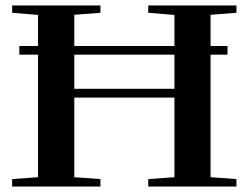

<svg xmlns="http://www.w3.org/2000/svg" viewBox="-20 -683 905 703"><path d="M24.4 0V-27.3L119.1 -34.2V-482.9H50.8V-514.6H119.1V-628.4L24.4 -636.2V-663.1H347.7V-636.2L252 -628.9V-514.6H618.7V-628.4L522.9 -636.2V-663.1H845.7V-636.2L751 -628.9V-514.6H813V-482.9H751V-34.2L845.7 -27.3V0H522.9V-27.3L618.7 -34.2V-325.7H252V-34.2L347.7 -27.3V0ZM252 -357.9H618.7V-482.9H252Z"/></svg>

Font: Elstob SemiBold
Style: Regular
Weight: 600
Designer: Peter S. Baker
Version: Version 1.015